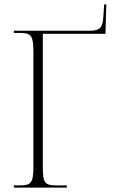

<svg xmlns="http://www.w3.org/2000/svg" viewBox="-20 -854 531 874"><path d="M43 0H284V-10H237C182 -10 175 -23 175 -95V-700H460L464 -834H454L451 -785C448 -730 439 -714 386 -714H43V-704H72C122 -704 132 -691 132 -619V-95C132 -23 122 -10 71 -10H43Z"/></svg>

Font: Noto Serif Display SemiCondensed ExtraLight
Style: Regular
Weight: 200
Width: 4
Designer: Monotype Design Team
Foundry: Monotype Imaging Inc.
Version: Version 2.009